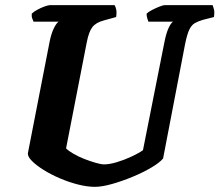

<svg xmlns="http://www.w3.org/2000/svg" viewBox="-20 -724 850 744"><path d="M348 0Q318 0 282.5 -9Q247 -18 212 -33Q177 -48 149 -65.5Q121 -83 104 -100Q87 -117 88 -130L172 -561Q178 -592 188 -613Q198 -634 207 -640H110Q108 -645 105 -652.5Q102 -660 103 -671Q111 -679 125 -686.5Q139 -694 153 -699Q167 -704 173 -704H424Q427 -700 430 -688.5Q433 -677 430 -658L383 -645Q352 -637 338 -619Q324 -601 316 -559L236 -149Q246 -139 265 -128Q284 -117 307 -108Q330 -99 351 -93Q372 -87 383 -87Q404 -87 432.5 -95.5Q461 -104 489 -117Q517 -130 534 -142L617 -560Q624 -596 633.5 -616Q643 -636 651 -640H555Q554 -643 551 -652Q548 -661 548 -671Q555 -678 569.5 -685.5Q584 -693 598 -698.5Q612 -704 618 -704H804Q806 -699 809 -688Q812 -677 809 -658L766 -647Q749 -642 736 -635Q723 -628 714 -610Q705 -592 697 -552L612 -110Q599 -94 567 -75Q535 -56 494 -39Q453 -22 414 -11Q375 0 348 0Z"/></svg>

Font: Texturina 12pt ExtraBold
Style: Italic
Weight: 800
Italic angle: -11°
Designer: Guillermo Torres Carreño
Foundry: Omnibus-Type
Version: Version 1.002